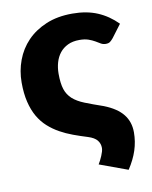

<svg xmlns="http://www.w3.org/2000/svg" viewBox="-79 -586 638 805"><g transform="rotate(-10 240.0 -183.0)"><path d="M433 -395.5Q426 -387 419.5 -382Q413 -377 401 -377Q389.5 -377 380.2 -382.5Q371 -388 359.5 -394.8Q348 -401.5 332.5 -407Q317 -412.5 294 -412.5Q265.5 -412.5 244.8 -402.5Q224 -392.5 210.5 -375.5Q197 -358.5 190.5 -335.8Q184 -313 184 -288Q184 -247 192.2 -221.8Q200.5 -196.5 219.5 -179.5Q238.5 -162.5 269.8 -150Q301 -137.5 347.5 -121.5Q402 -100 427.2 -68.2Q452.5 -36.5 452.5 8.5Q452.5 47.5 440.5 84.5Q428.5 121.5 403.5 159.5L283.5 115.5Q287.5 109 292 100.2Q296.5 91.5 300.2 82.5Q304 73.5 306.5 65Q309 56.5 309 49.5Q309 31 297.8 17Q286.5 3 259.5 -5.5Q228.5 -15 199.2 -25.8Q170 -36.5 144 -51Q118 -65.5 96 -85.2Q74 -105 58.2 -132.2Q42.5 -159.5 33.8 -195.5Q25 -231.5 25 -278.5Q25 -328 41.8 -373Q58.5 -418 91.2 -452Q124 -486 172.2 -506.2Q220.5 -526.5 284 -526.5Q345 -526.5 391 -507Q437 -487.5 474 -450Z"/></g></svg>

Font: Lato 2
Style: Regular
Weight: 900
Designer: Lukasz Dziedzic with Adam Twardoch and Botio Nikoltchev
Foundry: tyPoland Lukasz Dziedzic
Version: Version 2.015; 2015-08-06; http://www.latofonts.com/